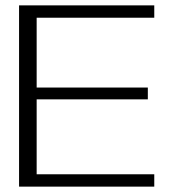

<svg xmlns="http://www.w3.org/2000/svg" viewBox="-20 -695 664 715"><path d="M51 0H554.5V-46H116.5V-325H530.5V-369H116.5V-629H554.5V-675H51Z"/></svg>

Font: Anybody SemiExpanded Light
Style: Regular
Weight: 300
Width: 6
Version: Version 1.113;gftools[0.9.25]